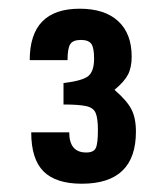

<svg xmlns="http://www.w3.org/2000/svg" viewBox="-20 -728 390 452"><path d="M172.5 -295.5Q300 -295.5 300 -418Q300 -450.5 289.2 -471Q278.5 -491.5 249.5 -516.5Q272.5 -535.5 281.2 -552.2Q290 -569 290 -594.5Q290 -649 258.2 -678.2Q226.5 -707.5 167.5 -707.5Q50 -707.5 50 -586.5H139Q139 -614.5 145.5 -624.2Q152 -634 170.5 -634Q188 -634 194.8 -625Q201.5 -616 201.5 -590Q201.5 -561 188.5 -549.5Q175.5 -538 129.5 -532.5V-482Q165.5 -482 182.8 -478.2Q200 -474.5 205.2 -462Q210.5 -449.5 210.5 -421.5Q210.5 -390 205.5 -379.5Q200.5 -369 183 -369Q143 -369 143 -416.5H53.5Q53.5 -353.5 82.5 -324.5Q111.5 -295.5 172.5 -295.5Z"/></svg>

Font: League Gothic SemiExpanded
Style: Regular
Weight: 400
Width: 6
Designer: The League of Moveable Type
Version: Version 1.600; ttfautohint (v1.8.3)